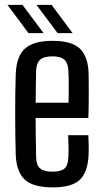

<svg xmlns="http://www.w3.org/2000/svg" viewBox="-20 -779 431 806"><path d="M201.8 7.6Q120.2 7.6 85 -24.1Q49.9 -55.8 46.2 -126.7Q45.1 -161.7 44.4 -205.8Q43.7 -250 43.7 -297.2Q43.7 -344.4 44.3 -389.7Q44.8 -435 46.2 -472.1Q50.1 -545.3 86.3 -576.4Q122.6 -607.6 200.6 -607.6Q279.6 -607.6 314 -576.1Q348.4 -544.5 351.8 -475.7Q352.3 -464.1 352.5 -432.3Q352.8 -400.4 352.5 -360.2Q352.3 -320.1 350.8 -283.7H129.5Q129.5 -243.2 130.2 -201.8Q131 -160.5 131.7 -117.6Q132.7 -84.5 148.9 -71.4Q165.1 -58.3 200.2 -58.3Q235.7 -58.3 250.6 -71.4Q265.4 -84.5 266.9 -117.8Q267.9 -132.8 267.8 -158.3Q267.6 -183.7 266.1 -211.5H350.8Q351.8 -195.6 352.3 -169.2Q352.8 -142.8 351.8 -126.7Q348 -54.7 314.3 -23.6Q280.5 7.6 201.8 7.6ZM129.7 -347.8H267.9Q268.3 -375.1 268.5 -402.9Q268.7 -430.8 268.3 -452.6Q267.8 -474.3 266.9 -483.2Q265 -516.3 249.4 -529.4Q233.7 -542.5 200.6 -542.5Q163.1 -542.5 147.9 -527.8Q132.7 -513.2 131.7 -483.2Q131.2 -450.1 130.4 -416Q129.7 -382 129.7 -347.8ZM221.8 -640 132.9 -758.7H196.3L284.8 -640ZM99.6 -640 11.1 -758.7H74.1L163 -640Z"/></svg>

Font: Big Shoulders Text SC Thin
Style: Regular
Weight: 100
Designer: Patric King
Foundry: XO Type Co
Version: Version 2.002